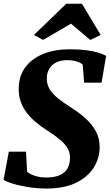

<svg xmlns="http://www.w3.org/2000/svg" viewBox="-20 -1022 602 1052"><path d="M235 11Q181.5 11 131.8 2.8Q82 -5.5 46.5 -16.8Q11 -28 -0.5 -37L28.5 -191H122.5L128.5 -81Q145 -67 172.8 -58.2Q200.5 -49.5 232.5 -49.5Q268.5 -49.5 293.5 -57.2Q318.5 -65 334 -79.5Q349.5 -94 356.5 -114.2Q363.5 -134.5 363.5 -159Q363.5 -186.5 350 -210Q336.5 -233.5 308.2 -257.2Q280 -281 235 -309.5Q203 -330 175.2 -353.5Q147.5 -377 126.5 -404.2Q105.5 -431.5 94 -463.8Q82.5 -496 82.5 -534Q82.5 -605 118.8 -653.5Q155 -702 218.2 -727Q281.5 -752 360.5 -752Q413.5 -752 453 -746.8Q492.5 -741.5 519.5 -733.2Q546.5 -725 561.5 -716L536.5 -569H441L433 -668.5Q418.5 -680.5 396.8 -686.5Q375 -692.5 348.5 -692.5Q313 -692.5 288 -680Q263 -667.5 249.8 -645Q236.5 -622.5 236.5 -592Q236.5 -560.5 251 -535Q265.5 -509.5 296.2 -484.5Q327 -459.5 374.5 -429.5Q415 -403.5 449.5 -372.5Q484 -341.5 505 -303Q526 -264.5 526 -216Q526 -156 493.8 -104.2Q461.5 -52.5 397 -20.8Q332.5 11 235 11ZM166 -830.5 343 -1001.5H429L531.5 -830.5L474.5 -803Q448 -825 421.8 -847.8Q395.5 -870.5 369 -892.5Q331 -870 292.5 -847.5Q254 -825 216 -803.5Z"/></svg>

Font: Merriweather 24pt Black
Style: Italic
Weight: 900
Italic angle: -7.8°
Designer: Eben Sorkin
Foundry: Eben Sorkin
Version: Version 2.101